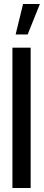

<svg xmlns="http://www.w3.org/2000/svg" viewBox="-20 -938 219 958"><path d="M58 -766 95 -918H179L118 -766ZM42 0V-700H133V0Z"/></svg>

Font: Stick No Bills Medium
Style: Regular
Weight: 500
Version: Version 2.000